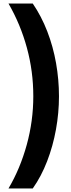

<svg xmlns="http://www.w3.org/2000/svg" viewBox="-20 -820 401 1084"><path d="M313 -276Q313 -183 296 -89Q279 5 246 90.5Q213 176 165 244H28Q94 132 131 -2.5Q168 -137 168 -277Q168 -417 132 -549.5Q96 -682 28 -800H165Q214 -728 247 -642.5Q280 -557 296.5 -463.5Q313 -370 313 -276Z"/></svg>

Font: Noto Sans Tamil SemiCondensed ExtraBold
Style: Regular
Weight: 800
Width: 4
Designer: Jelle Bosma - Monotype Design Team
Foundry: Monotype Imaging Inc.
Version: Version 2.004; ttfautohint (v1.8.4.7-5d5b)